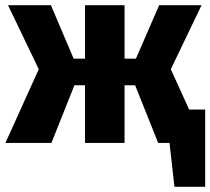

<svg xmlns="http://www.w3.org/2000/svg" viewBox="-20 -553 814 743"><path d="M712 -129 641 -285 760 -533H596L506 -326H462V-533H309V-326H265L177 -533H11L130 -285L1 0H179L268 -223H309V0H462V-223H503L592 0H636L655 170H774V-129Z"/></svg>

Font: Fira Sans ExtraBold
Style: Regular
Weight: 800
Designer: bBox Type GmbH & Carrois Corporate GbR & Edenspiekermann AG
Foundry: bBox Type GmbH & Carrois Corporate GbR & Edenspiekermann AG
Version: Version 4.300;PS 004.300;hotconv 1.0.88;makeotf.lib2.5.64775